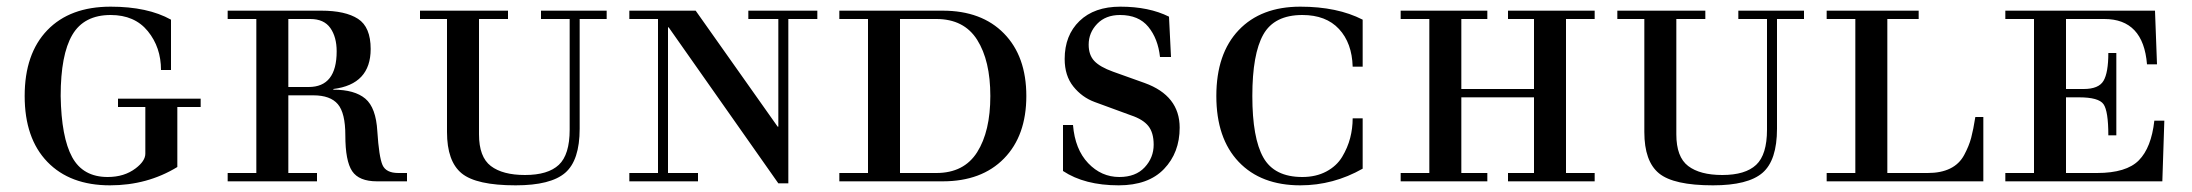

<svg xmlns="http://www.w3.org/2000/svg" viewBox="-20 -544 6577 576"><path d="M493 -485V-334H463Q463 -402 423.5 -450.5Q384 -499 312 -499Q232 -499 197 -439.5Q162 -380 162 -256Q164 -132 196.5 -72.5Q229 -13 303 -13Q353 -13 387 -39Q416 -61 416 -83V-223H334V-248H582V-223H512V-43Q422 12 310 12Q190 12 122 -58.5Q54 -129 54 -256Q54 -383 122 -453.5Q190 -524 312 -524Q423 -524 493 -485Z M845 -283H906Q990 -283 990 -390Q990 -433 971 -460Q952 -487 911 -487H845ZM663 0V-25H749V-487H663V-512H944Q1016 -512 1054 -487.5Q1092 -463 1092 -397Q1092 -291 980 -277V-275Q1044 -275 1076 -248Q1108 -221 1112 -150Q1117 -73 1127.5 -49Q1138 -25 1175 -25H1201V0H1111Q1057 0 1036.5 -30.5Q1016 -61 1016 -138Q1016 -205 993.5 -231.5Q971 -258 920 -258H845V-25H931V0Z M1240 -487V-512H1504V-487H1417V-141Q1417 -73 1452.5 -46Q1488 -19 1555 -19Q1624 -19 1656.5 -49.5Q1689 -80 1689 -155V-487H1603V-512H1800V-487H1719V-158Q1719 -63 1675.5 -25.5Q1632 12 1527 12Q1409 12 1365 -24Q1321 -60 1321 -148V-487Z M1868 0V-25H1954V-487H1868V-512H2067L2313 -164H2315V-487H2225V-512H2432V-487H2345V6H2315L1986 -462H1984V-25H2074V0Z M2498 0V-25H2584V-487H2498V-512H2808Q2925 -512 2992 -443.5Q3059 -375 3059 -256Q3059 -137 2992 -68.5Q2925 0 2808 0ZM2680 -25H2789Q2872 -25 2911.5 -87.5Q2951 -150 2951 -256Q2951 -362 2911.5 -424.5Q2872 -487 2789 -487H2680Z M3169 -31V-169H3199Q3205 -96 3244.5 -54.5Q3284 -13 3338 -13Q3387 -13 3414 -42Q3441 -71 3441 -110Q3441 -146 3425 -166Q3409 -186 3373 -198L3264 -238Q3226 -252 3200 -284.5Q3174 -317 3174 -367Q3174 -438 3218.5 -481Q3263 -524 3341 -524Q3427 -524 3487 -494L3493 -373H3460Q3454 -428 3425 -463.5Q3396 -499 3340 -499Q3297 -499 3271.5 -472.5Q3246 -446 3246 -410Q3246 -379 3263 -361Q3280 -343 3319 -329L3414 -295Q3519 -257 3519 -161Q3519 -86 3472 -37Q3425 12 3336 12Q3234 12 3169 -31Z M4068 -189V-38Q3980 12 3881 12Q3763 12 3696 -58.5Q3629 -129 3629 -256Q3629 -383 3696 -453.5Q3763 -524 3881 -524Q3992 -524 4068 -485V-344H4038Q4036 -415 3997 -457Q3958 -499 3887 -499Q3803 -499 3770 -440.5Q3737 -382 3737 -256Q3737 -130 3770 -71.5Q3803 -13 3887 -13Q3928 -13 3959 -29.5Q3990 -46 4006.5 -73.5Q4023 -101 4030.5 -130Q4038 -159 4038 -189Z M4182 0V-25H4268V-487H4182V-512H4442V-487H4364V-277H4582V-487H4504V-512H4764V-487H4678V-25H4764V0H4504V-25H4582V-252H4364V-25H4442V0Z M4832 -487V-512H5096V-487H5009V-141Q5009 -73 5044.5 -46Q5080 -19 5147 -19Q5216 -19 5248.5 -49.5Q5281 -80 5281 -155V-487H5195V-512H5392V-487H5311V-158Q5311 -63 5267.5 -25.5Q5224 12 5119 12Q5001 12 4957 -24Q4913 -60 4913 -148V-487Z M5460 0V-25H5546V-487H5460V-512H5736V-487H5642V-25H5763Q5803 -25 5830.5 -38.5Q5858 -52 5872.5 -79Q5887 -106 5893.5 -130.5Q5900 -155 5906 -193H5930V0Z M5996 0V-25H6082V-487H5996V-512H6445L6451 -351H6421Q6410 -487 6293 -487H6178V-277H6231Q6276 -277 6290.5 -301.5Q6305 -326 6305 -385H6329V-138H6305Q6305 -211 6290.5 -231.5Q6276 -252 6217 -252H6178V-25H6271Q6359 -25 6396.5 -63Q6434 -101 6443 -182H6473L6467 0Z"/></svg>

Font: Justus
Style: Versalitas
Weight: 400
Version: Version 001.001